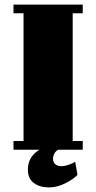

<svg xmlns="http://www.w3.org/2000/svg" viewBox="-20 -655 421 840"><path d="M342 -597H298V-38H342V0H39V-38H83V-597H39V-635H342ZM102 87Q102 34 146.5 4Q191 -26 272 -38V-11Q239 -7 225.5 6.5Q212 20 212 40Q212 56 222.5 64Q233 72 247 72Q263 72 280 66Q297 60 309 53L319 110Q300 130 264.5 147.5Q229 165 194 165Q155 165 128.5 146Q102 127 102 87Z"/></svg>

Font: Unlock
Style: Regular
Weight: 400
Designer: Eduardo Rodriguez Tunni
Foundry: Eduardo Rodriguez Tunni
Version: Version 1.003; ttfautohint (v1.8.4.7-5d5b);gftools[0.9.23]